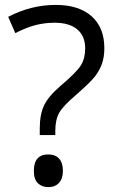

<svg xmlns="http://www.w3.org/2000/svg" viewBox="-20 -744 469 778"><path d="M141.1 -196.8V-223.1Q141.1 -280.3 158.7 -317.1Q176.3 -354 224.1 -395Q290.5 -451.2 307.9 -479.5Q325.2 -507.8 325.2 -547.9Q325.2 -597.7 293.2 -624.8Q261.2 -651.9 201.2 -651.9Q162.6 -651.9 126 -642.8Q89.4 -633.8 42 -609.9L13.2 -675.8Q105.5 -724.1 206.1 -724.1Q299.3 -724.1 351.1 -678.2Q402.8 -632.3 402.8 -548.8Q402.8 -513.2 393.3 -486.1Q383.8 -459 365.2 -434.8Q346.7 -410.6 285.2 -356.9Q235.8 -314.9 220 -287.1Q204.1 -259.3 204.1 -212.9V-196.8ZM117.2 -51.8Q117.2 -118.2 175.8 -118.2Q204.1 -118.2 219.5 -101.1Q234.9 -84 234.9 -51.8Q234.9 -20.5 219.2 -3.2Q203.6 14.2 175.8 14.2Q150.4 14.2 133.8 -1.2Q117.2 -16.6 117.2 -51.8Z"/></svg>

Font: f02724691
Style: Regular
Weight: 400
Foundry: Ascender Corporation
Version: Version 1.10